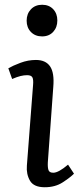

<svg xmlns="http://www.w3.org/2000/svg" viewBox="-20 -773 338 807"><path d="M92 -686Q92 -715 110 -734Q128 -753 157 -753Q186 -753 203.5 -734.5Q221 -716 221 -687Q221 -658 203.5 -639Q186 -620 157 -620Q128 -620 110 -638.5Q92 -657 92 -686ZM119 -416Q121 -439 116 -448Q111 -457 94 -457Q81 -457 66.5 -453.5Q52 -450 31 -441L15 -486Q34 -497 66 -509Q98 -521 131 -521Q172 -521 190.5 -494Q209 -467 204 -408L181 -90Q180 -68 184 -57.5Q188 -47 204 -47Q226 -47 266 -81L291 -43Q275 -27 243.5 -6.5Q212 14 168 14Q122 14 106 -13.5Q90 -41 93 -77Z"/></svg>

Font: Literata 12pt
Style: Italic
Weight: 400
Italic angle: -2°
Designer: Latin by Veronika Burian and Jose Scaglione. Greek by Irene Vlachou. Cyrillic by Vera Evstafieva
Foundry: TypeTogether
Version: Version 3.002